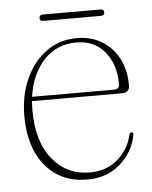

<svg xmlns="http://www.w3.org/2000/svg" viewBox="-44 -556 478 603"><g transform="rotate(-5 195.0 -254.0)"><path d="M363.5 -273Q363.5 -250.5 338.5 -250.5H55.5Q54.5 -236 54.5 -221Q54.5 -122 100 -66.8Q145.5 -11.5 217 -11.5Q269.5 -11.5 305.2 -42.2Q341 -73 351 -118Q352.5 -125.5 358 -125.5Q365 -125.5 363.5 -116.5Q354 -64.5 312.2 -27.2Q270.5 10 208 10Q124.5 10 76 -48.5Q27.5 -107 27.5 -205Q27.5 -270 50.8 -322Q74 -374 115.8 -404.8Q157.5 -435.5 214 -435.5Q279 -435.5 321.2 -390.8Q363.5 -346 363.5 -273ZM210.5 -422Q147 -422 107 -378Q67 -334 57 -264H316Q332.5 -264 332.5 -280Q332.5 -342.5 299.5 -382.2Q266.5 -422 210.5 -422ZM102 -508.5Q102 -518.5 113 -518.5H295Q306 -518.5 306 -508.5Q306 -498.5 295 -498.5H113Q102 -498.5 102 -508.5Z"/></g></svg>

Font: Fraunces 144pt S050 Thin
Style: Regular
Weight: 100
Version: Version 1.000; ttfautohint (v1.8.3)